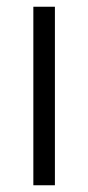

<svg xmlns="http://www.w3.org/2000/svg" viewBox="-20 -550 262 570"><path d="M143 0V-530H79V0Z"/></svg>

Font: Roundo
Style: Regular
Weight: 400
Designer: Shiva Nallaperumal
Foundry: Indian Type Foundry
Version: Version 2.000